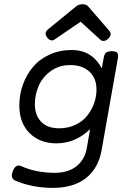

<svg xmlns="http://www.w3.org/2000/svg" viewBox="-20 -702 640 922"><path d="M346.2 -671.9 210.4 -561Q189.9 -544.4 206.5 -522Q223.1 -499.5 243.2 -513.2L367.2 -597.7L461.4 -511.7Q478.5 -496.6 500 -516.6Q520.5 -536.1 504.4 -554.7L402.8 -671.9Q394 -681.6 376 -681.6Q358.4 -681.6 346.2 -671.9ZM72.8 -195.3Q72.8 -112.3 121.8 -63Q170.9 -13.7 250.5 -13.7Q342.8 -13.7 412.6 -82L397 8.3Q387.7 63.5 347.9 95.7Q308.1 127.9 242.2 127.9Q154.3 127.9 81.5 95.7Q55.2 84 41.5 120.1Q27.8 154.8 54.7 166Q136.2 200.2 234.4 200.2Q332.5 200.2 392.3 153.6Q452.1 106.9 467.8 19.5L546.4 -424.3Q549.3 -441.4 542.7 -448.7Q536.1 -456.1 517.1 -456.1H516.1Q497.1 -456.1 489 -449Q481 -441.9 478 -424.3L468.8 -374Q421.4 -461.9 324.7 -461.9Q266.6 -461.9 218.3 -439.9Q169.9 -418 138.7 -380.9Q107.4 -343.8 90.1 -295.9Q72.8 -248 72.8 -195.3ZM443.4 -271.5Q443.4 -238.8 432.1 -206.8Q420.9 -174.8 399.4 -147.2Q377.9 -119.6 342.5 -102.8Q307.1 -85.9 263.7 -85.9Q208 -85.9 177.7 -117.2Q147.5 -148.4 147.5 -201.2Q147.5 -249 166.5 -291.3Q185.5 -333.5 225.1 -361.6Q264.6 -389.6 316.9 -389.6Q374.5 -389.6 408.9 -358.4Q443.4 -327.1 443.4 -271.5Z"/></svg>

Font: Courier Prime Sans
Style: Regular
Weight: 300
Italic angle: -10°
Designer: Alan Dague-Greene
Foundry: Quote-Unquote Apps
Version: Version 3.23